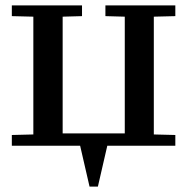

<svg xmlns="http://www.w3.org/2000/svg" viewBox="-20 -542 697 714"><path d="M444 -480 372 -482V-522H632V-482L552 -480V-42L632 -40V0H379L344 152H313L278 0H24V-40L104 -42V-480L24 -482V-522H285V-482L213 -480V-46H444Z"/></svg>

Font: Minipax
Style: Bold
Weight: 500
Designer: Raphaël Ronot, Igor Stepanchenko (Cyrillic)
Foundry: steppetype
Version: Version 1.002